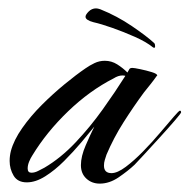

<svg xmlns="http://www.w3.org/2000/svg" viewBox="-20 -434 452 458"><path d="M218 4Q199 4 186 -8Q173 -20 173 -40Q173 -61 184.5 -87.5Q196 -114 205 -132Q193 -117 174 -94.5Q155 -72 133 -50Q111 -28 88 -13.5Q65 1 44 1Q22 1 12.5 -15Q3 -31 3 -50Q3 -62 6 -74Q13 -100 33 -128.5Q53 -157 79.5 -183.5Q106 -210 134 -233Q162 -256 184 -271Q194 -278 205.5 -283.5Q217 -289 230 -289Q246 -289 259.5 -280.5Q273 -272 284 -261Q287 -266 288.5 -269Q290 -272 296 -272Q300 -272 314.5 -269Q329 -266 342 -262Q355 -258 355 -254Q355 -253 354 -253Q347 -243 339 -233Q331 -223 323 -213Q298 -179 274.5 -142Q251 -105 234 -65Q232 -59 230 -52.5Q228 -46 228 -39Q228 -21 246 -21Q260 -21 280 -36Q300 -51 321.5 -73Q343 -95 362 -117.5Q381 -140 394 -155Q407 -170 409 -170Q412 -170 412 -166Q412 -164 397 -146.5Q382 -129 361 -106Q340 -83 323 -64.5Q306 -46 301 -41Q285 -26 263 -11Q241 4 218 4ZM55 -22Q63 -22 71.5 -26.5Q80 -31 86 -34Q125 -57 160 -94Q195 -131 225 -173Q255 -215 279 -253Q277 -254 272 -254Q262 -254 251 -247Q194 -218 142.5 -168.5Q91 -119 57 -63Q53 -57 49.5 -48.5Q46 -40 46 -32Q46 -22 55 -22ZM345 -321Q329 -334 302 -346Q275 -358 248 -367.5Q221 -377 203 -381Q184 -386 184 -394Q184 -399 191.5 -406.5Q199 -414 209 -414Q213 -414 219 -412Q259 -396 295 -371.5Q331 -347 348 -331Q350 -329 350 -323.5Q350 -318 345 -321Z"/></svg>

Font: Caramel
Style: Regular
Weight: 400
Designer: Robert E. Leuschke
Foundry: Robert E. Leuschke
Version: Version 1.010